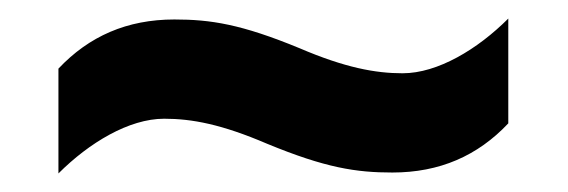

<svg xmlns="http://www.w3.org/2000/svg" viewBox="-20 -522 612 207"><path d="M268 -367C331 -341 364 -336 403 -336C454 -336 495 -354 528 -389V-502C495 -469 452 -443 414 -443C385 -443 352 -449 303 -470C240 -496 207 -501 168 -501C117 -501 76 -483 43 -448V-335C76 -368 119 -394 157 -394C187 -394 219 -388 268 -367Z"/></svg>

Font: Noto Sans Telugu UI
Style: Bold
Weight: 700
Designer: Jelle Bosma - Monotype Design Team
Foundry: Monotype Imaging Inc.
Version: Version 2.005